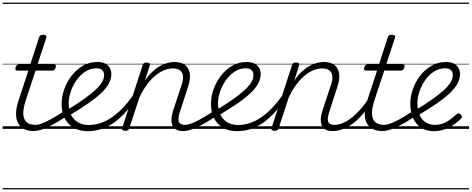

<svg xmlns="http://www.w3.org/2000/svg" viewBox="-20 -1000 3660 1490"><path d="M241 17Q197 17 166.5 1Q136 -15 120 -45Q104 -75 104.5 -118.5Q105 -162 123 -217L200 -452H114Q103 -452 100.5 -458.5Q98 -465 101 -477Q105 -489 111.5 -494.5Q118 -500 128 -500H215L283 -709Q287 -721 293.5 -725.5Q300 -730 314 -730Q331 -730 337 -724Q343 -718 339 -706L271 -500H399Q410 -500 412.5 -494Q415 -488 412 -476Q408 -463 401.5 -457.5Q395 -452 385 -452H256L179 -219Q163 -169 161 -133Q159 -97 170 -74.5Q181 -52 202.5 -41.5Q224 -31 255 -31Q265 -31 269 -23.5Q273 -16 272 -7Q271 2 263 9.5Q255 17 241 17ZM0 460H388V470H0ZM0 -20H388V0H0ZM0 -505H388V-500H0ZM0 -980H388V-970H0Z M241 17Q230 17 225.5 9.5Q221 2 222.5 -7Q224 -16 232.5 -23.5Q241 -31 256 -31Q273 -31 300 -40Q327 -49 370 -72Q413 -95 477 -137Q486 -143 493 -140Q500 -137 504 -129Q508 -121 506.5 -112Q505 -103 497 -98Q426 -52 378.5 -27Q331 -2 298.5 7.5Q266 17 241 17ZM387 460V470ZM387 -20V0ZM387 -505V-500ZM387 -980V-970Z M497 -144Q573 -190 627.5 -228.5Q682 -267 718 -300Q754 -333 771 -361.5Q788 -390 788 -416Q788 -442 773.5 -456Q759 -470 729 -470Q682 -470 642.5 -444.5Q603 -419 574 -378Q545 -337 529 -289.5Q513 -242 513 -199Q513 -154 526 -122Q539 -90 560.5 -69.5Q582 -49 610 -39.5Q638 -30 670 -30Q680 -30 684.5 -22.5Q689 -15 687 -5.5Q685 4 678.5 11Q672 18 662 18Q598 18 552.5 -8Q507 -34 482.5 -82Q458 -130 458 -195Q458 -249 478 -306Q498 -363 534.5 -411Q571 -459 622 -489Q673 -519 736 -519Q774 -519 797.5 -506Q821 -493 832.5 -472Q844 -451 844 -426Q844 -388 824 -351Q804 -314 763 -275.5Q722 -237 660 -194.5Q598 -152 514 -102ZM388 460H876V470H388ZM388 -20H876V0H388ZM388 -505H876V-500H388ZM388 -980H876V-970H388Z M658 18Q649 18 644.5 11Q640 4 641 -6Q642 -16 648.5 -23Q655 -30 667 -30Q718 -30 764.5 -46.5Q811 -63 854 -93.5Q897 -124 936.5 -166Q976 -208 1012 -259Q1018 -267 1026.5 -264Q1035 -261 1040.5 -252.5Q1046 -244 1040 -236Q1001 -182 960 -135.5Q919 -89 873 -54.5Q827 -20 773.5 -1Q720 18 658 18ZM875 460V470ZM875 -20V0ZM875 -505V-500ZM875 -980V-970Z M1401 17Q1371 17 1350.5 7Q1330 -3 1320 -23.5Q1310 -44 1310.5 -73Q1311 -102 1323 -140L1389 -340Q1403 -380 1400 -409Q1397 -438 1377.5 -453.5Q1358 -469 1320 -469Q1290 -469 1257 -456.5Q1224 -444 1190 -417Q1156 -390 1123.5 -347.5Q1091 -305 1062 -244L983 -4Q980 6 973.5 10.5Q967 15 952 15Q940 15 932 10Q924 5 928 -6L1087 -494Q1091 -506 1097.5 -510.5Q1104 -515 1117 -515Q1134 -515 1140 -509Q1146 -503 1142 -491L1104 -374Q1132 -415 1162 -443Q1192 -471 1222.5 -488Q1253 -505 1281 -512Q1309 -519 1334 -519Q1384 -519 1414.5 -497Q1445 -475 1452.5 -431.5Q1460 -388 1438 -323L1377 -134Q1359 -81 1367.5 -56Q1376 -31 1416 -31Q1425 -31 1429 -23.5Q1433 -16 1431.5 -7Q1430 2 1422.5 9.5Q1415 17 1401 17ZM876 460H1547V470H876ZM876 -20H1547V0H876ZM876 -505H1547V-500H876ZM876 -980H1547V-970H876Z M1401 17Q1390 17 1385.5 9.5Q1381 2 1382.5 -7Q1384 -16 1392.5 -23.5Q1401 -31 1416 -31Q1433 -31 1460 -40Q1487 -49 1530 -72Q1573 -95 1637 -137Q1646 -143 1653 -140Q1660 -137 1664 -129Q1668 -121 1666.5 -112Q1665 -103 1657 -98Q1586 -52 1538.5 -27Q1491 -2 1458.5 7.5Q1426 17 1401 17ZM1547 460V470ZM1547 -20V0ZM1547 -505V-500ZM1547 -980V-970Z M1656 -144Q1732 -190 1786.5 -228.5Q1841 -267 1877 -300Q1913 -333 1930 -361.5Q1947 -390 1947 -416Q1947 -442 1932.5 -456Q1918 -470 1888 -470Q1841 -470 1801.5 -444.5Q1762 -419 1733 -378Q1704 -337 1688 -289.5Q1672 -242 1672 -199Q1672 -154 1685 -122Q1698 -90 1719.5 -69.5Q1741 -49 1769 -39.5Q1797 -30 1829 -30Q1839 -30 1843.5 -22.5Q1848 -15 1846 -5.5Q1844 4 1837.5 11Q1831 18 1821 18Q1757 18 1711.5 -8Q1666 -34 1641.5 -82Q1617 -130 1617 -195Q1617 -249 1637 -306Q1657 -363 1693.5 -411Q1730 -459 1781 -489Q1832 -519 1895 -519Q1933 -519 1956.5 -506Q1980 -493 1991.5 -472Q2003 -451 2003 -426Q2003 -388 1983 -351Q1963 -314 1922 -275.5Q1881 -237 1819 -194.5Q1757 -152 1673 -102ZM1547 460H2035V470H1547ZM1547 -20H2035V0H1547ZM1547 -505H2035V-500H1547ZM1547 -980H2035V-970H1547Z M1817 18Q1808 18 1803.5 11Q1799 4 1800 -6Q1801 -16 1807.5 -23Q1814 -30 1826 -30Q1877 -30 1923.5 -46.5Q1970 -63 2013 -93.5Q2056 -124 2095.5 -166Q2135 -208 2171 -259Q2177 -267 2185.5 -264Q2194 -261 2199.5 -252.5Q2205 -244 2199 -236Q2160 -182 2119 -135.5Q2078 -89 2032 -54.5Q1986 -20 1932.5 -1Q1879 18 1817 18ZM2034 460V470ZM2034 -20V0ZM2034 -505V-500ZM2034 -980V-970Z M2560 17Q2530 17 2509.5 7Q2489 -3 2479 -23.5Q2469 -44 2469.5 -73Q2470 -102 2482 -140L2548 -340Q2562 -380 2559 -409Q2556 -438 2536.5 -453.5Q2517 -469 2479 -469Q2449 -469 2416 -456.5Q2383 -444 2349 -417Q2315 -390 2282.5 -347.5Q2250 -305 2221 -244L2142 -4Q2139 6 2132.5 10.5Q2126 15 2111 15Q2099 15 2091 10Q2083 5 2087 -6L2246 -494Q2250 -506 2256.5 -510.5Q2263 -515 2276 -515Q2293 -515 2299 -509Q2305 -503 2301 -491L2263 -374Q2291 -415 2321 -443Q2351 -471 2381.5 -488Q2412 -505 2440 -512Q2468 -519 2493 -519Q2543 -519 2573.5 -497Q2604 -475 2611.5 -431.5Q2619 -388 2597 -323L2536 -134Q2518 -81 2526.5 -56Q2535 -31 2575 -31Q2584 -31 2588 -23.5Q2592 -16 2590.5 -7Q2589 2 2581.5 9.5Q2574 17 2560 17ZM2035 460H2706V470H2035ZM2035 -20H2706V0H2035ZM2035 -505H2706V-500H2035ZM2035 -980H2706V-970H2035Z M2560 17Q2549 17 2544.5 9.5Q2540 2 2541.5 -7Q2543 -16 2551.5 -23.5Q2560 -31 2575 -31Q2605 -31 2638 -44Q2671 -57 2705 -83Q2739 -109 2775 -149Q2811 -189 2847 -244Q2855 -257 2864 -255Q2873 -253 2877.5 -243.5Q2882 -234 2875 -225Q2835 -161 2795.5 -115Q2756 -69 2716.5 -40Q2677 -11 2638 3Q2599 17 2560 17ZM2706 460V470ZM2706 -20V0ZM2706 -505V-500ZM2706 -980V-970Z M2947 17Q2903 17 2872.5 1Q2842 -15 2826 -45Q2810 -75 2810.5 -118.5Q2811 -162 2829 -217L2906 -452H2820Q2809 -452 2806.5 -458.5Q2804 -465 2807 -477Q2811 -489 2817.5 -494.5Q2824 -500 2834 -500H2921L2989 -709Q2993 -721 2999.5 -725.5Q3006 -730 3020 -730Q3037 -730 3043 -724Q3049 -718 3045 -706L2977 -500H3105Q3116 -500 3118.5 -494Q3121 -488 3118 -476Q3114 -463 3107.5 -457.5Q3101 -452 3091 -452H2962L2885 -219Q2869 -169 2867 -133Q2865 -97 2876 -74.5Q2887 -52 2908.5 -41.5Q2930 -31 2961 -31Q2971 -31 2975 -23.5Q2979 -16 2978 -7Q2977 2 2969 9.5Q2961 17 2947 17ZM2706 460H3094V470H2706ZM2706 -20H3094V0H2706ZM2706 -505H3094V-500H2706ZM2706 -980H3094V-970H2706Z M2947 17Q2936 17 2931.5 9.5Q2927 2 2928.5 -7Q2930 -16 2938.5 -23.5Q2947 -31 2962 -31Q2979 -31 3006 -40Q3033 -49 3076 -72Q3119 -95 3183 -137Q3192 -143 3199 -140Q3206 -137 3210 -129Q3214 -121 3212.5 -112Q3211 -103 3203 -98Q3132 -52 3084.5 -27Q3037 -2 3004.5 7.5Q2972 17 2947 17ZM3093 460V470ZM3093 -20V0ZM3093 -505V-500ZM3093 -980V-970Z M3346 18Q3288 18 3247 -9.5Q3206 -37 3185 -85Q3164 -133 3164 -195Q3164 -249 3183.5 -306Q3203 -363 3239.5 -411Q3276 -459 3327.5 -489Q3379 -519 3442 -519Q3480 -519 3503.5 -506Q3527 -493 3538.5 -472Q3550 -451 3550 -426Q3550 -388 3530 -351Q3510 -314 3469 -275.5Q3428 -237 3366 -194.5Q3304 -152 3220 -102L3203 -144Q3279 -190 3333.5 -228.5Q3388 -267 3424 -300Q3460 -333 3477 -361.5Q3494 -390 3494 -416Q3494 -442 3479.5 -456Q3465 -470 3435 -470Q3387 -470 3347.5 -444.5Q3308 -419 3279.5 -378Q3251 -337 3235 -289.5Q3219 -242 3219 -199Q3219 -141 3238 -103.5Q3257 -66 3287.5 -48.5Q3318 -31 3353 -31Q3393 -31 3424.5 -44.5Q3456 -58 3480.5 -77.5Q3505 -97 3523 -113Q3532 -121 3540 -120Q3548 -119 3555 -113Q3562 -106 3564 -97Q3566 -88 3557 -79Q3533 -54 3500.5 -31.5Q3468 -9 3429 4.5Q3390 18 3346 18ZM3094 460H3620V470H3094ZM3094 -20H3620V0H3094ZM3094 -505H3620V-500H3094ZM3094 -980H3620V-970H3094Z"/></svg>

Font: Playwrite NO Guides
Style: Regular
Weight: 400
Designer: Veronika Burian, José Scaglione
Foundry: TypeTogether
Version: Version 1.003